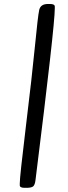

<svg xmlns="http://www.w3.org/2000/svg" viewBox="-20 -759 337 953"><path d="M78.1 160.6V151.9Q78.1 118.2 108.6 -132.6Q139.2 -383.3 153.6 -531.5Q168 -679.7 174.6 -709.5Q181.2 -739.3 218.3 -739.3H227.5Q252 -739.3 252 -726.6V-717.8Q252 -630.9 156.2 134.8Q153.3 159.2 144.3 166.3Q135.3 173.3 111.3 173.3H102.1Q78.1 173.3 78.1 160.6Z"/></svg>

Font: Averia Sans Libre
Style: Italic
Weight: 400
Italic angle: -7.90001°
Version: Version 1.002